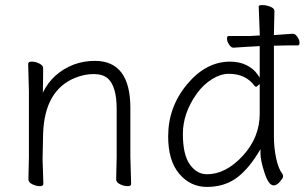

<svg xmlns="http://www.w3.org/2000/svg" viewBox="-20 -724 1211 757"><path d="M438 -17 440 -105V-294Q440 -382 406 -414Q386 -432 349.5 -432Q313 -432 276 -417Q156 -368 150 -198Q149 -149 148 -105V-91Q148 -91 151 1Q151 10 137 10Q123 10 107.5 2.5Q92 -5 92 -17L94 -105V-365L91 -472Q91 -481 105.5 -481Q120 -481 135 -473.5Q150 -466 150 -456V-428Q150 -411 149.5 -392Q149 -373 149 -359Q187 -437 272 -470Q311 -484 354 -484Q494 -484 494 -298V-105L497 1Q497 10 483 10Q469 10 453.5 2.5Q438 -5 438 -17Z M995 -385Q993 -382 989.5 -382Q986 -382 984 -385Q949 -433 882 -433Q850 -433 816 -412Q782 -391 756 -355Q701 -278 701 -196Q701 -114 728.5 -75.5Q756 -37 796 -37Q870 -37 937 -109.5Q1004 -182 1004 -276V-393ZM1004 -584V-593L1000 -699Q1000 -704 1015 -704Q1030 -704 1046 -697.5Q1062 -691 1062 -681L1060 -592V-586H1065Q1098 -588 1134 -591H1135Q1144 -591 1152.5 -578.5Q1161 -566 1161 -555.5Q1161 -545 1155 -545H1117Q1090 -545 1070 -544H1060V-185Q1060 -141 1069 -99Q1078 -57 1095 -36Q1096 -33 1096 -27.5Q1096 -22 1083.5 -7.5Q1071 7 1059 7Q1039 7 1023 -42.5Q1007 -92 1007 -118V-136L998 -121Q954 -50 907 -18.5Q860 13 795.5 13Q731 13 687 -38.5Q643 -90 643 -186Q643 -302 717.5 -391.5Q792 -481 887 -481Q924 -481 952 -467Q980 -453 995 -431L1004 -418V-542H999L966 -540H961Q960 -540 901 -536H900Q891 -536 883 -548.5Q875 -561 875 -571.5Q875 -582 881 -582H966L999 -584ZM966 -540ZM1070 -544Z"/></svg>

Font: LXGW WenKai Light
Style: Regular
Weight: 300
Designer: LXGW / Fontworks Inc.
Foundry: LXGW / Fontworks Inc.
Version: Version 1.501; October 10, 2024